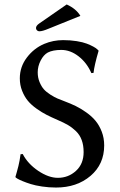

<svg xmlns="http://www.w3.org/2000/svg" viewBox="-20 -840 546 870"><path d="M242.2 -34.2Q289.6 -34.2 324.2 -65.7Q358.9 -97.2 358.9 -150.9Q358.9 -181.6 350.3 -205.1Q341.8 -228.5 324.5 -245.4Q307.1 -262.2 288.3 -273.2Q269.5 -284.2 242.2 -295.9Q211.9 -309.1 191.9 -319.3Q170.4 -330.1 146 -347.4Q121.6 -364.7 106.2 -383.3Q90.8 -401.9 80.3 -428.2Q69.8 -454.6 69.8 -484.9Q69.8 -537.1 101.6 -579.1Q133.3 -621.1 180.2 -641.1Q220.7 -658.2 266.1 -658.2Q298.8 -658.2 327.4 -653.6Q356 -648.9 373 -642.3Q390.1 -635.7 402.6 -628.9Q415 -622.1 419.9 -617.2L424.8 -612.8L426.8 -609.9Q407.7 -544.9 403.8 -509.8L394 -508.8Q373.5 -555.7 336.2 -584.7Q298.8 -613.8 257.8 -613.8Q219.7 -613.8 196.8 -602.1Q177.2 -591.3 164.1 -565.4Q150.9 -539.6 150.9 -512.2Q150.9 -488.3 159.2 -468.3Q167.5 -448.2 178.7 -435.5Q189.9 -422.9 208.5 -411.1Q227.1 -399.4 240.2 -393.8Q253.4 -388.2 272.9 -380.9Q300.3 -370.6 323 -359.6Q345.7 -348.6 370.8 -330.8Q396 -313 412.8 -292.7Q429.7 -272.5 440.9 -243.7Q452.1 -214.8 452.1 -181.2Q452.1 -95.7 390.1 -43Q328.1 9.8 233.9 9.8Q201.2 9.8 170.4 5.1Q139.6 0.5 118.9 -6.1Q98.1 -12.7 82.3 -19.3Q66.4 -25.9 59.1 -30.3L51.8 -35.2L49.8 -38.1Q51.3 -43 56.2 -60.5L63.5 -87.9Q65.9 -97.7 68.8 -113Q71.8 -128.4 73.2 -141.1L83 -142.1Q106 -97.7 153.1 -65.9Q200.2 -34.2 242.2 -34.2ZM282.2 -819.8Q325.2 -800.3 344.2 -768.1L200.2 -710Q172.4 -698.2 158.2 -698.2Q151.9 -698.2 147.5 -702.6Q143.1 -707 143.1 -712.9Q143.1 -723.6 158.2 -733.9Z"/></svg>

Font: Linux Biolinum G
Style: Regular
Weight: 400
Designer: Philipp H. Poll
Foundry: Philipp H. Poll
Version: Version 1.1.0 ; ttfautohint (v1.6)